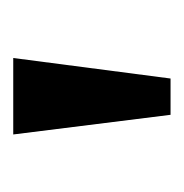

<svg xmlns="http://www.w3.org/2000/svg" viewBox="-14 -749 278 290"><g transform="rotate(-90 125.0 -604.0)"><path d="M151.4 -485.4H96.6L66.9 -723H182.4Z"/></g></svg>

Font: Public Sans VF
Style: Regular
Weight: 400
Designer: Pablo Impallari, Rodrigo Fuenzalida (Modified by Dan O. Williams and USWDS)
Version: Version 1.003